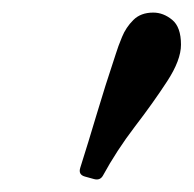

<svg xmlns="http://www.w3.org/2000/svg" viewBox="-20 -776 308 305"><path d="M143.5 -497Q139 -489 129.5 -491.5L115 -495.5Q104 -498.5 107.5 -509.5Q120.5 -550.5 133.5 -594.2Q146.5 -638 164 -690.5Q167.5 -702 173.8 -717.2Q180 -732.5 191.8 -744.2Q203.5 -756 223.5 -756Q239.5 -756 253.5 -744.5Q267.5 -733 267.5 -705Q267.5 -680.5 245.5 -646.8Q223.5 -613 194.2 -574.8Q165 -536.5 143.5 -497Z"/></svg>

Font: Besley
Style: Italic
Weight: 400
Italic angle: -13°
Designer: Owen Earl
Foundry: indestructible type*
Version: Version 4.000; ttfautohint (v1.8.4.7-5d5b)